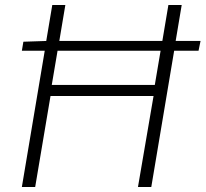

<svg xmlns="http://www.w3.org/2000/svg" viewBox="-20 -744 818 764"><path d="M73 -578 164 -581 188 -724H240L216 -581H626L650 -724H703L679 -581H778L770 -542H673L582 0H529L591 -362H181L120 0H67L158 -542H67ZM596 -406 619 -542H209L186 -406Z"/></svg>

Font: Nebula Sans Light
Style: Regular
Weight: 300
Italic angle: -9°
Designer: Paul D. Hunt for Adobe (as Source Sans)
Foundry: Nebula Entertainment & Broadcasting LLC
Version: Version 1.010